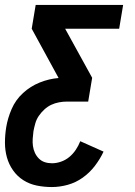

<svg xmlns="http://www.w3.org/2000/svg" viewBox="-26 -540 546 775"><path d="M183 215Q152 215 122.5 209Q93 203 68.5 187.5Q44 172 27 148Q10 124 2 95.5Q-6 67 -6 36Q-6 5 -1 -26Q5 -63 21 -100Q37 -137 67 -164.5Q97 -192 134.5 -207Q172 -222 210 -225V-226L102 -424L118 -520H471L455 -424H237L346 -226L330 -130H245Q229 -130 212.5 -127Q196 -124 181 -117Q166 -110 153 -98Q140 -86 130.5 -72Q121 -58 116.5 -42Q112 -26 109 -10Q107 5 106 20Q105 35 107 49.5Q109 64 115 77Q121 90 131 100Q141 110 154.5 114.5Q168 119 184 119Q202 119 220.5 112.5Q239 106 254 93.5Q269 81 280 64.5Q291 48 298 30L392 72Q378 102 357 129.5Q336 157 308 177Q280 197 247.5 206Q215 215 183 215Z"/></svg>

Font: Iosevka Curly
Style: Bold Italic
Weight: 700
Italic angle: -9°
Monospace: yes
Designer: Belleve Invis
Foundry: Belleve Invis
Version: Version 22.1.2; ttfautohint (v1.8.4)